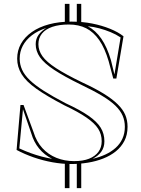

<svg xmlns="http://www.w3.org/2000/svg" viewBox="-20 -835 732 995"><path d="M378 140V0H401V140ZM316 140V0H340V140ZM316 -717V-815H340V-717ZM378 -717V-815H401V-717ZM350 15Q302 15 252 6Q202 -3 154.5 -19.5Q107 -36 66 -58L86 -291H102L154 -150Q169 -101 199.5 -67.5Q230 -34 272.5 -17Q315 0 364 0Q410 0 441.5 -12.5Q473 -25 490 -48Q507 -71 507 -103Q507 -139 489 -167.5Q471 -196 428.5 -225.5Q386 -255 314 -289Q222 -337 168.5 -375Q115 -413 92 -450.5Q69 -488 69 -531Q69 -573 88.5 -608Q108 -643 145 -669Q182 -695 234 -709Q286 -723 350 -723Q408 -723 458 -713Q508 -703 550 -686Q592 -669 620 -647L583 -428H567L543 -518Q523 -586 494 -627.5Q465 -669 426.5 -688.5Q388 -708 337 -708Q287 -708 251.5 -696Q216 -684 197.5 -661Q179 -638 179 -606Q179 -573 200 -543.5Q221 -514 271 -481.5Q321 -449 406 -408Q473 -377 517.5 -349.5Q562 -322 589.5 -295Q617 -268 629 -240Q641 -212 641 -178Q641 -136 624.5 -104.5Q608 -73 580 -50.5Q552 -28 515 -13.5Q478 1 435.5 8Q393 15 350 15ZM142 -144 99 -269 80 -66Q110 -52 139 -41.5Q168 -31 196.5 -23.5Q225 -16 250 -12Q210 -32 182.5 -65.5Q155 -99 142 -144ZM435 -699Q476 -677 505.5 -634Q535 -591 555 -523L573 -449L605 -641Q581 -657 553 -668.5Q525 -680 495.5 -688Q466 -696 435 -699ZM627 -178Q627 -209 615.5 -235.5Q604 -262 578.5 -287Q553 -312 509 -338.5Q465 -365 400 -396Q312 -439 260.5 -473Q209 -507 187 -538.5Q165 -570 165 -606Q165 -634 180 -654.5Q195 -675 220 -690Q176 -676 145 -652Q114 -628 98 -597.5Q82 -567 82 -531Q82 -501 94.5 -473.5Q107 -446 134.5 -419.5Q162 -393 207.5 -364Q253 -335 320 -300Q396 -265 439.5 -234.5Q483 -204 502 -173Q521 -142 521 -103Q521 -71 505 -49Q489 -27 460 -12Q495 -20 525.5 -34Q556 -48 579 -68.5Q602 -89 614.5 -116.5Q627 -144 627 -178Z"/></svg>

Font: Kalnia Glaze Thin Medium
Style: Regular
Weight: 500
Version: Version 1.110